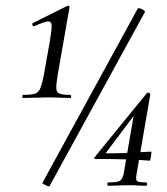

<svg xmlns="http://www.w3.org/2000/svg" viewBox="-20 -656 591 680"><path d="M62 -309Q59 -309 59 -314.5Q59 -320 62 -320Q90 -320 103 -324Q116 -328 122.5 -343Q129 -358 135 -389L156 -507Q163 -547 163 -564Q163 -581 149.5 -580Q136 -579 101 -563Q97 -562 95 -567Q93 -572 96 -574L218 -635Q222 -637 224.5 -634.5Q227 -632 226 -629L184 -389Q179 -358 179.5 -343Q180 -328 191.5 -324Q203 -320 229 -320Q232 -320 232 -314.5Q232 -309 229 -309Q212 -309 192.5 -310Q173 -311 149 -311Q125 -311 102.5 -310Q80 -309 62 -309ZM155 4Q154 5 147.5 2.5Q141 0 135.5 -3.5Q130 -7 130 -8L468 -626Q470 -628 476.5 -626Q483 -624 489 -620Q495 -616 493 -613ZM364 2Q360 2 360 -4Q360 -10 364 -10Q395 -10 404.5 -15.5Q414 -21 418 -41L455 -256L477 -277L357 -117Q353 -113 359 -113Q393 -113 418 -114Q443 -115 466 -116.5Q489 -118 515 -119Q517 -119 516 -111Q515 -103 513.5 -95Q512 -87 510 -87Q473 -90 428.5 -91.5Q384 -93 316 -93Q315 -93 314 -95.5Q313 -98 315 -99L500 -326Q502 -329 507.5 -327Q513 -325 512 -320L464 -41Q460 -22 464.5 -16Q469 -10 496 -10Q501 -10 501 -4Q501 2 496 2Q483 2 469.5 1Q456 0 438 0Q417 0 398 1Q379 2 364 2Z"/></svg>

Font: Cormorant Medium
Style: Italic
Weight: 500
Italic angle: -10°
Designer: Christian Thalmann (Catharsis Fonts)
Foundry: Catharsis Fonts
Version: Version 4.000